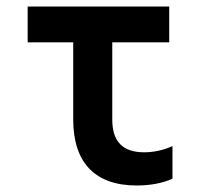

<svg xmlns="http://www.w3.org/2000/svg" viewBox="-20 -560 640 590"><path d="M325 -193V-430H500V-540H65V-430H205V-193C205 -60 272 10 400 10C441 10 480 3 510 -11V-111C481 -98 451 -92 423 -92C357 -92 325 -125 325 -193Z"/></svg>

Font: CommitMono
Style: 700Regular
Weight: 700
Monospace: yes
Designer: Eigil Nikolajsen
Foundry: Eigil Nikolajsen
Version: Version 1.143